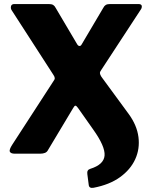

<svg xmlns="http://www.w3.org/2000/svg" viewBox="-20 -762 780 952"><path d="M444 169Q422 173 420 155L413 101Q410 80 428 75Q495 54 498.5 9Q502 -36 442 -120L368 -225Q359 -238 354 -238Q349 -238 342 -225L218 -18Q213 -8 203 -4Q193 0 180 0H53Q34 0 29 -9.5Q24 -19 41 -45L244 -358Q252 -368 251.5 -375Q251 -382 244 -392L38 -711Q32 -720 34.5 -731Q37 -742 52 -742H221Q236 -742 243.5 -737.5Q251 -733 256 -723L363 -542Q368 -534 374.5 -534Q381 -534 385 -542L492 -723Q497 -733 504.5 -737.5Q512 -742 526 -742H666Q682 -742 683 -732Q684 -722 677 -713L482 -415Q475 -406 475.5 -399Q476 -392 483 -381L618 -197Q659 -141 666.5 -82.5Q674 -24 650.5 27.5Q627 79 575 116.5Q523 154 444 169Z"/></svg>

Font: Libre Franklin ExtraBold
Style: Regular
Weight: 800
Designer: Pablo Impallari, Rodrigo Fuenzalida, Nhung Nguyen
Foundry: Impallari Type
Version: Version 3.000